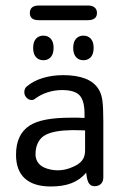

<svg xmlns="http://www.w3.org/2000/svg" viewBox="-20 -665 459 695"><path d="M286 -238Q271 -239 262.5 -239Q254 -239 248.5 -239Q243 -239 237 -239Q183 -239 146.5 -232Q110 -225 88 -211Q38 -179 38 -105Q38 -48 70 -19Q102 10 164 10Q208 10 239 -2Q270 -14 292 -40Q295 -10 302.5 -0.5Q310 9 322 9Q337 9 345.5 0.5Q354 -8 354 -23V-226Q354 -278 350.5 -302Q347 -326 337 -342Q321 -368 288.5 -380.5Q256 -393 209 -393Q169 -393 134.5 -382.5Q100 -372 77 -352Q68 -345 68 -331Q68 -320 76 -311.5Q84 -303 95 -303Q102 -303 109 -309Q128 -323 153 -331Q178 -339 205 -339Q250 -339 268 -320Q286 -301 286 -252ZM288 -193V-120Q288 -98 277 -84Q266 -70 244 -61Q205 -43 164 -51Q103 -63 109 -118Q114 -160 144.5 -176.5Q175 -193 242 -194Q262 -194 268.5 -193.5Q275 -193 288 -193ZM137 -536Q120 -536 110 -524.5Q100 -513 100 -492Q100 -470 110 -458.5Q120 -447 137 -447Q154 -447 164 -458.5Q174 -470 174 -492Q174 -513 164 -524.5Q154 -536 137 -536ZM282 -536Q265 -536 255 -524.5Q245 -513 245 -492Q245 -470 255 -458.5Q265 -447 282 -447Q299 -447 309 -458.5Q319 -470 319 -492Q319 -513 309 -524.5Q299 -536 282 -536ZM120 -645Q104 -645 96 -638Q88 -631 88 -618Q88 -605 96 -598.5Q104 -592 120 -592H299Q314 -592 322.5 -598.5Q331 -605 331 -618Q331 -631 322.5 -638Q314 -645 299 -645Z"/></svg>

Font: Beiruti
Style: Regular
Weight: 400
Designer: Arlette Boutros
Foundry: Boutros
Version: Version 1.41